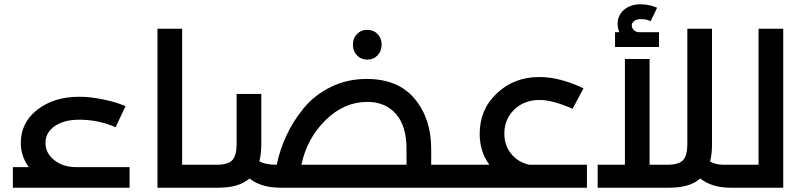

<svg xmlns="http://www.w3.org/2000/svg" viewBox="-20 -875 3751 895"><path d="M334 -96H584V0H40V-96H114Q77 -147 77 -209Q77 -304 154.5 -364Q232 -424 350 -424Q400 -424 461 -411.5Q522 -399 565 -380L519 -282Q439 -317 350 -317Q278 -317 235 -287Q192 -257 192 -209Q192 -161 233 -128.5Q274 -96 334 -96Z M948 -107Q968 -107 968 -54Q968 0 948 0H714V-741H829V-107Z M1740 -617Q1721 -597 1692 -597Q1663 -597 1644 -617Q1625 -637 1625 -667Q1625 -697 1644 -716.5Q1663 -736 1692 -736Q1721 -736 1740 -716.5Q1759 -697 1759 -667Q1759 -637 1740 -617ZM2138 -107Q2158 -107 2158 -54Q2158 0 2138 0H1288Q1197 0 1143 -43Q1094 0 998 0H948Q928 0 928 -54Q928 -107 948 -107H989Q1043 -107 1063 -128.5Q1083 -150 1083 -203V-437H1198V-202Q1198 -158 1189 -123Q1218 -107 1269 -107H1270Q1284 -176 1315 -243Q1346 -310 1396 -371Q1446 -432 1522 -469.5Q1598 -507 1689 -507Q1836 -507 1913 -414.5Q1990 -322 1990 -182V-107ZM1692 -400Q1584 -400 1497.5 -315Q1411 -230 1385 -107H1875V-182Q1875 -287 1826 -343.5Q1777 -400 1692 -400Z M2447 -107H2716V0H2138Q2118 0 2118 -54Q2118 -107 2138 -107H2261Q2216 -169 2216 -251Q2216 -365 2296.5 -440.5Q2377 -516 2494 -516Q2590 -516 2700 -463L2649 -368Q2556 -409 2495 -409Q2424 -409 2377.5 -364.5Q2331 -320 2331 -252Q2331 -198 2362.5 -158.5Q2394 -119 2447 -107Z M3052 -725V-656H2847V-725H2867Q2859 -744 2859 -763Q2859 -804 2889 -829.5Q2919 -855 2965 -855Q3007 -855 3043 -839L3013 -776Q2995 -786 2967 -786Q2948 -786 2936.5 -777.5Q2925 -769 2925 -756Q2925 -745 2934.5 -735Q2944 -725 2959 -725ZM3439 -107Q3459 -107 3459 -54Q3459 0 3439 0H3384Q3299 0 3244 -43Q3197 0 3099 0H2766V-107H2893V-600H3008V-107H3090Q3144 -107 3164 -128.5Q3184 -150 3184 -203V-741H3299V-202Q3299 -156 3290 -122Q3316 -107 3353 -107Z M3516 -741H3631V0H3439Q3419 0 3419 -54Q3419 -107 3439 -107H3516Z"/></svg>

Font: Montserrat-Arabic
Style: Regular
Weight: 400
Designer: Mohamed Gaber
Foundry: Kief Type Foundry
Version: Version 5.008;PS 005.008;hotconv 1.0.88;makeotf.lib2.5.64775